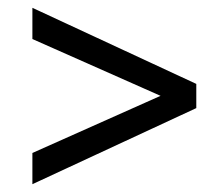

<svg xmlns="http://www.w3.org/2000/svg" viewBox="-20 -476 573 492"><path d="M483 -261V-199L63 -4V-84L433 -249V-212L63 -376V-456Z"/></svg>

Font: Ysabeau Infant SemiBold
Style: Regular
Weight: 600
Designer: Christian Thalmann (Catharsis Fonts)
Version: Version 2.002; featfreeze: ss01,ss02,lnum